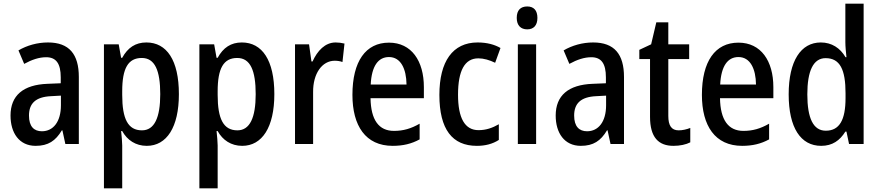

<svg xmlns="http://www.w3.org/2000/svg" viewBox="-20 -873 4766 1040"><path d="M240 -643C182 -643 126 -627 80 -600L111 -527C153 -550 192 -563 230 -563C284 -563 309 -529 309 -454V-422L237 -419C106 -414 37 -356 37 -247C37 -153 84 -83 173 -83C241 -83 281 -110 315 -167H318L334 -93H407V-456C407 -579 355 -643 240 -643ZM256 -352 310 -355V-303C310 -213 268 -162 207 -162C164 -162 137 -188 137 -247C137 -312 172 -348 256 -352Z M773 -643C714 -643 672 -615 642 -560H636L623 -633H543V147H642V-85C642 -105 639 -133 636 -163H642C669 -114 715 -83 775 -83C883 -83 949 -184 949 -363C949 -547 883 -643 773 -643ZM748 -559C819 -559 848 -491 848 -363C848 -235 816 -167 749 -167C673 -167 642 -229 642 -359V-379C642 -503 674 -559 748 -559Z M1290 -643C1231 -643 1189 -615 1159 -560H1153L1140 -633H1060V147H1159V-85C1159 -105 1156 -133 1153 -163H1159C1186 -114 1232 -83 1292 -83C1400 -83 1466 -184 1466 -363C1466 -547 1400 -643 1290 -643ZM1265 -559C1336 -559 1365 -491 1365 -363C1365 -235 1333 -167 1266 -167C1190 -167 1159 -229 1159 -359V-379C1159 -503 1191 -559 1265 -559Z M1798 -643C1741 -643 1699 -598 1673 -540H1667L1654 -633H1578V-93H1676V-374C1675 -475 1725 -544 1793 -544C1806 -544 1823 -542 1835 -537L1846 -637C1830 -641 1813 -643 1798 -643Z M2087 -642C1961 -642 1889 -541 1889 -359C1889 -192 1960 -83 2107 -83C2163 -83 2209 -94 2253 -118V-203C2206 -176 2164 -164 2114 -164C2032 -164 1989 -223 1987 -341H2276V-401C2276 -543 2209 -642 2087 -642ZM2087 -564C2151 -564 2181 -500 2182 -415H1988C1993 -516 2029 -564 2087 -564Z M2563 -83C2608 -83 2648 -93 2682 -115V-200C2647 -180 2613 -168 2572 -168C2498 -168 2461 -233 2461 -360C2461 -490 2497 -557 2571 -557C2600 -557 2631 -548 2662 -533L2691 -613C2660 -631 2619 -643 2567 -643C2432 -643 2360 -540 2360 -359C2360 -172 2430 -83 2563 -83Z M2836 -838C2800 -838 2779 -818 2779 -776C2779 -735 2801 -714 2836 -714C2870 -714 2891 -735 2891 -776C2891 -817 2871 -838 2836 -838ZM2884 -633H2785V-93H2884Z M3193 -643C3135 -643 3079 -627 3033 -600L3064 -527C3106 -550 3145 -563 3183 -563C3237 -563 3262 -529 3262 -454V-422L3190 -419C3059 -414 2990 -356 2990 -247C2990 -153 3037 -83 3126 -83C3194 -83 3234 -110 3268 -167H3271L3287 -93H3360V-456C3360 -579 3308 -643 3193 -643ZM3209 -352 3263 -355V-303C3263 -213 3221 -162 3160 -162C3117 -162 3090 -188 3090 -247C3090 -312 3125 -348 3209 -352Z M3656 -167C3617 -167 3600 -193 3600 -245V-553H3713V-633H3600V-752H3535L3507 -633L3443 -603V-553H3501V-240C3501 -129 3547 -83 3628 -83C3663 -83 3696 -90 3719 -102V-180C3699 -172 3677 -167 3656 -167Z M3980 -642C3854 -642 3782 -541 3782 -359C3782 -192 3853 -83 4000 -83C4056 -83 4102 -94 4146 -118V-203C4099 -176 4057 -164 4007 -164C3925 -164 3882 -223 3880 -341H4169V-401C4169 -543 4102 -642 3980 -642ZM3980 -564C4044 -564 4074 -500 4075 -415H3881C3886 -516 3922 -564 3980 -564Z M4428 -83C4489 -83 4529 -112 4559 -160H4565L4579 -93H4658V-853H4559V-645C4559 -621 4562 -592 4565 -563H4560C4531 -613 4485 -643 4426 -643C4318 -643 4252 -543 4252 -362C4252 -181 4317 -83 4428 -83ZM4453 -165C4385 -165 4353 -233 4353 -362C4353 -488 4385 -558 4452 -558C4530 -558 4560 -496 4560 -368V-342C4560 -223 4527 -165 4453 -165Z"/></svg>

Font: Noto Sans Kannada UI Condensed Medium
Style: Regular
Weight: 500
Width: 3
Designer: Jelle Bosma - Monotype Design Team
Foundry: Monotype Imaging Inc.
Version: Version 2.005